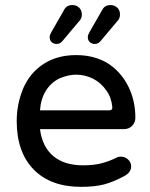

<svg xmlns="http://www.w3.org/2000/svg" viewBox="-20 -726 593 757"><path d="M175.8 -580.1Q175.8 -587.9 182.6 -599.6L232.4 -686.5Q242.2 -706.1 265.6 -706.1Q281.2 -706.1 292 -695.8Q302.7 -685.5 302.7 -668.9Q302.7 -653.3 293 -643.6L225.6 -563.5Q216.8 -552.7 203.1 -552.7Q191.4 -552.7 183.6 -560.1Q175.8 -567.4 175.8 -580.1ZM326.2 -580.1Q326.2 -587.9 333 -599.6L382.8 -686.5Q392.6 -706.1 416 -706.1Q431.6 -706.1 442.4 -695.8Q453.1 -685.5 453.1 -668.9Q453.1 -653.3 443.4 -643.6L376 -563.5Q367.2 -552.7 353.5 -552.7Q341.8 -552.7 334 -560.1Q326.2 -567.4 326.2 -580.1ZM45.9 -249Q45.9 -315.4 71.3 -377Q97.7 -438.5 151.4 -473.6Q205.1 -508.8 280.3 -508.8Q352.5 -508.8 406.2 -475.6Q457 -442.4 485.4 -386.2Q513.7 -330.1 513.7 -261.7Q513.7 -243.2 501 -230Q488.3 -216.8 467.8 -216.8H137.7Q146.5 -147.5 189.9 -110.8Q233.4 -74.2 307.6 -74.2Q346.7 -74.2 377.4 -81.5Q408.2 -88.9 439.5 -104.5Q446.3 -108.4 457 -108.4Q472.7 -108.4 484.9 -97.2Q497.1 -85.9 497.1 -69.3Q497.1 -46.9 470.7 -32.2Q429.7 -9.8 392.6 0.5Q355.5 10.7 299.8 10.7Q179.7 10.7 112.8 -57.6Q45.9 -126 45.9 -249ZM422.9 -303.7Q418.9 -342.8 399.4 -369.1Q377.9 -400.4 346.2 -416Q314.5 -431.6 280.3 -431.6Q249 -431.6 214.8 -417Q180.7 -400.4 160.6 -367.7Q140.6 -335 137.7 -291H411.1Q423.8 -291 422.9 -303.7Z"/></svg>

Font: YuPearl-Regular
Style: Regular
Weight: 400
Designer: Max Yao
Foundry: Max-Everyday
Version: Version 1.011; ttfautohint (v1.8.3)